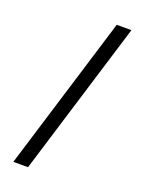

<svg xmlns="http://www.w3.org/2000/svg" viewBox="-176 -905 852 1130"><g transform="rotate(20 250.0 -340.0)"><path d="M56 143 352 -823H444L148 143Z"/></g></svg>

Font: Iosevka Custom Medium
Style: Regular
Weight: 500
Monospace: yes
Designer: Belleve Invis
Foundry: Belleve Invis
Version: Version 32.5.0; ttfautohint (v1.8.4)